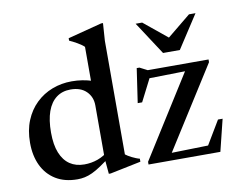

<svg xmlns="http://www.w3.org/2000/svg" viewBox="-79 -827 1159 941"><g transform="rotate(-10 500.5 -356.0)"><path d="M382 -330.5Q382 -373 353.8 -400.8Q325.5 -428.5 275.5 -428.5Q234 -428.5 204.8 -406.5Q175.5 -384.5 160.2 -342Q145 -299.5 145 -237Q145 -176 161.2 -135.8Q177.5 -95.5 207.5 -75.2Q237.5 -55 279.5 -55Q314.5 -55 346.5 -66.5Q378.5 -78 408.5 -103.5L410.5 -74Q377.5 -48.5 352.8 -31.8Q328 -15 308 -5.8Q288 3.5 270.2 7.2Q252.5 11 234 11Q170.5 11 126 -16.2Q81.5 -43.5 58.2 -92.2Q35 -141 35 -205Q35 -267.5 55 -316Q75 -364.5 110 -398.2Q145 -432 190.8 -449.5Q236.5 -467 288 -467Q315 -467 340.5 -463Q366 -459 392.5 -450.5Q419 -442 446.5 -428L382 -409V-622Q375.5 -628.5 364.5 -636Q353.5 -643.5 339.8 -651Q326 -658.5 310.5 -665.5V-677.5L480 -721.5H489L483 -634V-69Q488 -65 496 -60Q504 -55 513.8 -50.2Q523.5 -45.5 533.2 -41.5Q543 -37.5 551.5 -35.5V-20.5L398.5 11H389L382 -65.5ZM588.5 0V-13.5L857.5 -440.5L893.5 -420L630 -415L680 -442L610.5 -305.5H588.5L613.5 -475.5H627L665 -456H967.5V-442.5L696.5 -14.5L660.5 -35.5L911.5 -41.5L876.5 -15L962 -158H985L946 0ZM810 -583H780L911.5 -690.5H944L837 -526H753.5L646 -690.5H678.5Z"/></g></svg>

Font: Newsreader 36pt Medium
Style: Regular
Weight: 500
Designer: Hugues Gentile
Foundry: Production Type
Version: Version 1.003